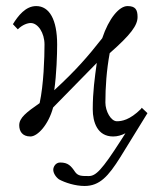

<svg xmlns="http://www.w3.org/2000/svg" viewBox="-20 -442 538 638"><path d="M451 -84 448.5 -80.1C410.9 -42.8 384.2 -39.1 368.4 -39.1C348.4 -39.1 330.2 -72.6 330.2 -101.2C330.2 -152.7 334 -208 344.5 -265.3C415.1 -327.3 437.1 -357.9 437.1 -385.6C437.1 -410.4 429.5 -421.8 403.7 -421.8C376 -421.8 341.7 -380.9 319.7 -315C271 -253 231.9 -208.1 160.3 -142.2C167.9 -195.6 169.9 -261.6 169.9 -294C169.9 -377 144.1 -421.8 100.2 -421.8C64.9 -421.8 40.1 -389.4 22.9 -361.7L39.1 -344.5C54.4 -359.8 71.6 -365.5 82.1 -365.5C106 -365.5 127.9 -333.1 127.9 -294C127.9 -251.1 125.1 -160.4 111.7 -99.3C67.8 -68.8 43.9 -50.6 43.9 -25.8C43.9 -6.7 53.4 11.5 81.1 11.5C105 11.5 141.2 -27.6 156.5 -84.9L301.6 -232.9C294.9 -184.2 288.2 -137.4 288.2 -79.2C288.2 -36.3 303.5 11.5 356 11.5C370 11.5 383.6 7.6 396.8 0.8L382 24C318 124 298 143 275 143C251 143 240 143 230 130C216 109 206 98 180 98C165 98 157 112 157 122C157 133 165 146 176 154C196 165 230 176 261 176C311 176 340 144 380 80L470 -66Z"/></svg>

Font: Libertinus Serif Display
Style: Regular
Weight: 400
Designer: Philipp H. Poll
Foundry: Khaled Hosny
Version: Version 6.1